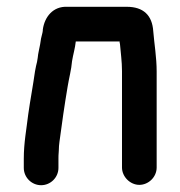

<svg xmlns="http://www.w3.org/2000/svg" viewBox="-20 -501 530 565"><path d="M152 -7V-34C152 -39 152 -46 153 -57C153 -67 154 -76 155 -84C162 -137 170 -193 179 -246C183 -271 190 -296 192 -321C195 -340 201 -359 203 -379H332C332 -376 332 -374 333 -372C335 -347 339 -320 339 -292V-8C339 19 363 43 390 43C417 43 441 20 441 -8V-291C441 -332 434 -372 431 -409C428 -456 402 -481 353 -481H178C136 -483 111 -451 106 -414C106 -412 106 -409 105 -405C101 -391 100 -384 98 -370C96 -358 92 -344 91 -331L89 -319C87 -312 85 -302 83 -291C77 -248 69 -207 63 -164C58 -121 50 -81 50 -34V-7C50 21 73 44 101 44C129 44 152 21 152 -7Z"/></svg>

Font: Electronic
Style: UltBlk
Weight: 500
Version: Version 1.011